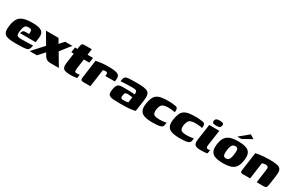

<svg xmlns="http://www.w3.org/2000/svg" viewBox="143 -1778 4498 2967"><g transform="rotate(30 2391.5 -294.0)"><path d="M244 5Q170 5 123.5 -3Q77 -11 53 -32Q29 -53 23.5 -90.5Q18 -128 26 -187Q38 -268 68 -314.5Q98 -361 158 -381Q218 -401 321 -401Q441 -401 484.5 -365Q528 -329 517 -251L505 -166H228Q232 -191 245 -207.5Q258 -224 287 -224H353L356 -243Q359 -275 349 -292.5Q339 -310 301 -310Q270 -310 252 -301Q234 -292 224.5 -266.5Q215 -241 207 -191Q202 -149 207 -128.5Q212 -108 233.5 -101.5Q255 -95 298 -95Q314 -95 345 -96Q376 -97 409 -97.5Q442 -98 466.5 -99.5Q491 -101 496 -102L493 -81Q491 -66 484 -47.5Q477 -29 464 -19Q446 -3 393.5 1Q341 5 244 5Z M493 0 673 -198 581 -354Q575 -365 567.5 -379Q560 -393 550 -400H778L825 -319L897 -400H1029Q1028 -398 1022 -393.5Q1016 -389 1007 -378L884 -221L1015 0H862Q826 0 801.5 -13Q777 -26 759 -53L724 -111L624 0Z M1218 4Q1156 4 1123.5 -8Q1091 -20 1081.5 -49Q1072 -78 1079 -129L1104 -307H1060L1073 -399H1117L1123 -442Q1128 -471 1133.5 -484.5Q1139 -498 1153 -501.5Q1167 -505 1195 -505H1312Q1311 -500 1310 -494Q1309 -488 1308 -481L1296 -399H1395L1382 -307H1284L1261 -142Q1256 -102 1260.5 -83.5Q1265 -65 1300 -65Q1308 -65 1324 -67Q1340 -69 1347 -71L1338 -7Q1330 -6 1297.5 -1Q1265 4 1218 4Z M1578 0H1446Q1421 0 1411.5 -13Q1402 -26 1407 -64L1451 -379Q1482 -387 1543 -394.5Q1604 -402 1673 -402Q1750 -402 1792.5 -393.5Q1835 -385 1853.5 -368Q1872 -351 1873.5 -322.5Q1875 -294 1869 -252H1699L1700 -266Q1704 -291 1699 -302.5Q1694 -314 1685 -316.5Q1676 -319 1665 -319Q1650 -319 1637 -316Q1624 -313 1620 -305Z M2110 4Q2036 4 1990.5 0.5Q1945 -3 1923 -15.5Q1901 -28 1895.5 -52Q1890 -76 1895 -115Q1902 -166 1916 -193Q1930 -220 1954 -229.5Q1978 -239 2016 -239Q2042 -239 2075.5 -238.5Q2109 -238 2141.5 -237.5Q2174 -237 2199 -235Q2224 -233 2232 -230Q2236 -255 2234 -270Q2232 -285 2222.5 -293.5Q2213 -302 2195 -304.5Q2177 -307 2149 -307Q2115 -307 2079 -306Q2043 -305 2009 -303.5Q1975 -302 1943 -299L1948 -332Q1953 -361 1966 -376Q1979 -391 2002 -395Q2027 -400 2076.5 -402Q2126 -404 2184 -403Q2258 -403 2305.5 -396Q2353 -389 2377 -370Q2401 -351 2407 -314.5Q2413 -278 2404 -219L2376 -22Q2354 -9 2283.5 -2.5Q2213 4 2110 4ZM2120 -68Q2149 -68 2173 -70Q2197 -72 2211 -77L2225 -176Q2215 -178 2197 -179.5Q2179 -181 2162 -182Q2145 -183 2136 -183Q2119 -183 2107.5 -179Q2096 -175 2090 -163Q2084 -151 2081 -127Q2077 -105 2079.5 -92Q2082 -79 2091.5 -73.5Q2101 -68 2120 -68Z M2688 7Q2596 7 2541.5 -11Q2487 -29 2466.5 -72Q2446 -115 2456 -189Q2466 -257 2484.5 -299.5Q2503 -342 2535.5 -365Q2568 -388 2619.5 -396.5Q2671 -405 2746 -405Q2772 -405 2797 -402.5Q2822 -400 2860 -395Q2879 -393 2891.5 -385.5Q2904 -378 2908.5 -359Q2913 -340 2908 -303Q2898 -307 2875 -310Q2852 -313 2827 -314.5Q2802 -316 2782 -316Q2735 -316 2706 -305.5Q2677 -295 2662 -270Q2647 -245 2640 -202Q2634 -159 2642 -133.5Q2650 -108 2676 -97.5Q2702 -87 2750 -87Q2771 -87 2797 -89Q2823 -91 2845.5 -94Q2868 -97 2880 -101L2872 -54Q2869 -25 2842.5 -12.5Q2816 0 2776 3.5Q2736 7 2688 7Z M3175 7Q3083 7 3028.5 -11Q2974 -29 2953.5 -72Q2933 -115 2943 -189Q2953 -257 2971.5 -299.5Q2990 -342 3022.5 -365Q3055 -388 3106.5 -396.5Q3158 -405 3233 -405Q3259 -405 3284 -402.5Q3309 -400 3347 -395Q3366 -393 3378.5 -385.5Q3391 -378 3395.5 -359Q3400 -340 3395 -303Q3385 -307 3362 -310Q3339 -313 3314 -314.5Q3289 -316 3269 -316Q3222 -316 3193 -305.5Q3164 -295 3149 -270Q3134 -245 3127 -202Q3121 -159 3129 -133.5Q3137 -108 3163 -97.5Q3189 -87 3237 -87Q3258 -87 3284 -89Q3310 -91 3332.5 -94Q3355 -97 3367 -101L3359 -54Q3356 -25 3329.5 -12.5Q3303 0 3263 3.5Q3223 7 3175 7Z M3544 5Q3469 5 3443.5 -21.5Q3418 -48 3427 -111L3468 -399H3648L3608 -119Q3603 -91 3611 -77.5Q3619 -64 3641 -64Q3656 -64 3664 -66.5Q3672 -69 3674 -70L3665 -6Q3661 -5 3648.5 -2.5Q3636 0 3611.5 2.5Q3587 5 3544 5ZM3566 -443Q3523 -443 3508 -453.5Q3493 -464 3496 -492Q3501 -519 3520 -529.5Q3539 -540 3582 -540Q3622 -539 3637 -528.5Q3652 -518 3647 -492Q3643 -464 3626 -453.5Q3609 -443 3566 -443Z M3941 7Q3879 7 3833.5 -3Q3788 -13 3760 -36Q3732 -59 3721.5 -99Q3711 -139 3719 -199Q3728 -264 3749.5 -304.5Q3771 -345 3804.5 -366.5Q3838 -388 3884.5 -396.5Q3931 -405 3991 -405Q4053 -405 4097.5 -395Q4142 -385 4170 -362Q4198 -339 4208 -299.5Q4218 -260 4210 -199Q4200 -134 4179.5 -93.5Q4159 -53 4126 -31.5Q4093 -10 4047 -1.5Q4001 7 3941 7ZM3949 -80Q3972 -80 3987 -90Q4002 -100 4012.5 -125.5Q4023 -151 4029 -199Q4036 -247 4033 -273Q4030 -299 4017.5 -308.5Q4005 -318 3983 -318Q3961 -318 3944.5 -308.5Q3928 -299 3917 -273Q3906 -247 3899 -199Q3893 -151 3896.5 -125.5Q3900 -100 3913.5 -90Q3927 -80 3949 -80ZM3933 -460 4098 -595 4170 -551 4005 -460Z M4293 0Q4249 0 4256 -45L4302 -377Q4323 -383 4358.5 -388.5Q4394 -394 4441 -398Q4488 -402 4542 -402Q4625 -402 4672 -393Q4719 -384 4738.5 -362Q4758 -340 4759.5 -303Q4761 -266 4752 -209L4732 -66Q4728 -40 4722.5 -25.5Q4717 -11 4702 -5Q4687 1 4656 1L4545 0L4580 -252Q4584 -282 4568.5 -294Q4553 -306 4529 -306Q4512 -306 4495 -302Q4478 -298 4468 -291L4428 0Z"/></g></svg>

Font: Genos ExtraBold
Style: Italic
Weight: 800
Italic angle: -8°
Version: Version 1.010